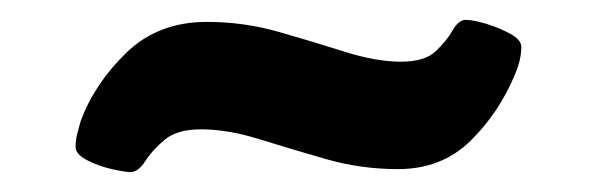

<svg xmlns="http://www.w3.org/2000/svg" viewBox="-20 -371 600 193"><path d="M111 -198Q106 -198 92.5 -201Q79 -204 67.5 -210Q56 -216 56 -223Q56 -230 57.5 -236Q59 -242 61 -249Q75 -287 107 -318Q139 -349 188 -349Q225 -349 260 -339Q295 -329 326.5 -319Q358 -309 383 -309Q407 -309 418 -319.5Q429 -330 435 -340.5Q441 -351 448 -351Q456 -351 469 -347Q482 -343 493 -337Q504 -331 504 -324Q504 -311 498 -297Q482 -258 453 -229.5Q424 -201 380 -201Q343 -201 308 -211Q273 -221 241 -231Q209 -241 182 -241Q158 -241 145.5 -230.5Q133 -220 126 -209Q119 -198 111 -198Z"/></svg>

Font: Asap Black
Style: Regular
Weight: 900
Designer: Pablo Cosgaya
Foundry: Omnibus-Type
Version: Version 3.001; ttfautohint (v1.8.4.7-5d5b)